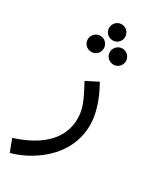

<svg xmlns="http://www.w3.org/2000/svg" viewBox="-249 -729 841 1024"><g transform="rotate(30 171.0 -216.5)"><path d="M179 -564C206 -564 228 -586 228 -613C228 -640 206 -663 179 -663C151 -663 129 -640 129 -613C129 -586 151 -564 179 -564ZM111 -454C138 -454 160 -476 160 -503C160 -530 138 -553 111 -553C83 -553 61 -530 61 -503C61 -476 83 -454 111 -454ZM247 -454C274 -454 296 -476 296 -503C296 -530 274 -553 247 -553C219 -553 197 -530 197 -503C197 -476 219 -454 247 -454ZM4 230C108 203 301 97 301 -114C301 -172 280 -252 230 -339L157 -302C211 -204 226 -163 226 -107C226 -19 177 90 -25 154Z"/></g></svg>

Font: Noto Sans Arabic UI
Style: Regular
Weight: 400
Designer: Monotype Design Team, Nadine Chahine and Nizar Qandah
Foundry: Monotype Imaging Inc.
Version: Version 2.010